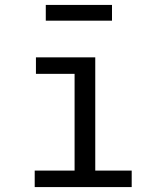

<svg xmlns="http://www.w3.org/2000/svg" viewBox="-20 -760 640 780"><path d="M367 -67H515V0H121V-67H283V-460H126V-527H367ZM166 -676V-740H435V-676Z"/></svg>

Font: FiraDG Mono
Style: Regular
Weight: 400
Designer: Carrois Corporate & Edenspiekermann AG
Foundry: Carrois Corporate GbR & Edenspiekermann AG
Version: Version 3.206